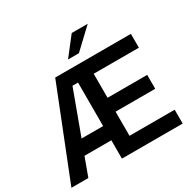

<svg xmlns="http://www.w3.org/2000/svg" viewBox="-191 -1097 1298 1292"><g transform="rotate(-30 457.5 -450.5)"><path d="M868 0H396V-142.5H187.5L135 0H3.5L280 -697H868V-589.5H517V-403H825V-295H517V-107.5H868ZM396 -253V-591H353L228.5 -253ZM500 -759H415.5L526 -901H650.5Z"/></g></svg>

Font: Acari Sans Neue
Style: Bold
Weight: 700
Designer: Alfredo Marco Pradil (font), Cristiano Sobral (main changes)
Foundry: Hanken Design Co. (font), Cristiano Sobral (main changes)
Version: Version 2.459;March 19, 2022;FontCreator 14.0.0.2808 64-bit;